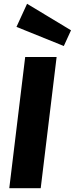

<svg xmlns="http://www.w3.org/2000/svg" viewBox="-20 -994 395 1014"><path d="M29 0 113 -693H279L195 0ZM317 -751 67 -852 123 -974 355 -834Z"/></svg>

Font: Qjlgwqiwhsfqbnnlvksmvfsycuq
Style: Regular
Weight: 700
Italic angle: -8°
Designer: Carrois Corporate & Edenspiekermann
Foundry: Carrois Corporate GbR & Edenspiekermann AG
Version: Version 2.001